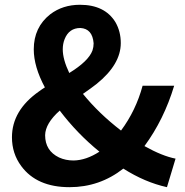

<svg xmlns="http://www.w3.org/2000/svg" viewBox="-20 -774 778 808"><path d="M169.9 -205.1Q169.9 -139.6 228.5 -111.3Q255.9 -98.6 290 -98.6Q342.8 -99.6 398.4 -135.7Q304.7 -211.9 231.4 -308.6Q170.9 -254.9 169.9 -205.1ZM244.1 -566.4Q244.1 -524.4 271.5 -466.8Q352.5 -516.6 369.1 -561.5Q374 -576.2 374 -591.8Q369.1 -653.3 318.4 -656.2Q270.5 -656.2 252 -609.4Q244.1 -589.8 244.1 -566.4ZM718.8 -106.4 682.6 13.7Q589.8 -6.8 499 -64.5Q399.4 13.7 272.5 13.7Q134.8 13.7 69.3 -75.2Q30.3 -127.9 30.3 -196.3Q30.3 -309.6 144.5 -389.6Q156.2 -398.4 168.9 -406.2Q122.1 -493.2 122.1 -566.4Q122.1 -659.2 191.4 -713.9Q244.1 -753.9 316.4 -753.9Q420.9 -753.9 465.8 -680.7Q488.3 -641.6 488.3 -592.8Q488.3 -502.9 386.7 -420.9Q364.3 -403.3 329.1 -378.9Q395.5 -296.9 489.3 -224.6Q551.8 -308.6 580.1 -413.1H712.9Q669.9 -270.5 587.9 -159.2Q663.1 -117.2 718.8 -106.4Z"/></svg>

Font: Taipei Sans TC Beta
Style: Bold
Weight: 700
Designer: JT Foundry
Foundry: JT Foundry
Version: Version 1.000